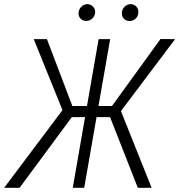

<svg xmlns="http://www.w3.org/2000/svg" viewBox="-54 -898 857 918"><path d="M258.3 -337.9 107.4 -710.9H170.4L292 -391.1H391.6L374.5 -337.9ZM290 -338.9 39.6 0H-34.2L263.2 -396ZM472.7 -710.9 348.6 0H293.9L417.5 -710.9ZM783.2 -710.9 502.4 -337.9H384.8L388.2 -391.1H481.4L713.4 -711.4ZM605 0 469.2 -345.7 512.2 -397 670.9 0ZM321.8 -837.4Q322.8 -854 334.7 -865.7Q346.7 -877.4 363.3 -878.4Q379.4 -877.9 390.6 -866.5Q401.9 -855 400.9 -837.9Q399.4 -821.3 387.5 -809.8Q375.5 -798.3 358.9 -797.9Q341.8 -797.9 331.1 -809.1Q320.3 -820.3 321.8 -837.4ZM528.8 -836.9Q529.3 -853.5 541.3 -865.5Q553.2 -877.4 569.8 -878.4Q586.9 -877.9 597.9 -866.5Q608.9 -855 607.4 -837.4Q606.9 -820.3 594.7 -809.1Q582.5 -797.9 566.4 -797.4Q549.3 -797.4 538.3 -808.6Q527.3 -819.8 528.8 -836.9Z"/></svg>

Font: Roboto Condensed Light
Style: Italic
Weight: 300
Italic angle: -12°
Designer: Christian Robertson
Foundry: Google
Version: Version 3.0; 2020